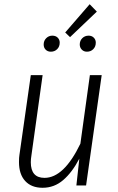

<svg xmlns="http://www.w3.org/2000/svg" viewBox="-20 -879 559 910"><path d="M70 -111Q70 -133 72 -144L126 -523H182L129 -143Q126 -125 126 -110Q126 -36 191 -36Q283 -36 361 -198L406 -523H462L388 0H342L356 -127Q322 -62 279.5 -25.5Q237 11 182 11Q129 11 99.5 -21Q70 -53 70 -111ZM405 -859 439 -824 312 -703 289 -725ZM187 -668Q187 -686 199 -698Q211 -710 228 -710Q244 -710 253.5 -700.5Q263 -691 263 -677Q263 -658 251 -646Q239 -634 221 -634Q206 -634 196.5 -643.5Q187 -653 187 -668ZM358 -668Q358 -686 370 -698Q382 -710 400 -710Q415 -710 424.5 -700.5Q434 -691 434 -677Q434 -658 422 -646Q410 -634 392 -634Q377 -634 367.5 -644Q358 -654 358 -668Z"/></svg>

Font: Fira Sans Condensed Light
Style: Italic
Weight: 300
Width: 3
Italic angle: -8°
Designer: Carrois Corporate & Edenspiekermann AG
Foundry: Carrois Corporate GbR & Edenspiekermann AG
Version: Version 4.203